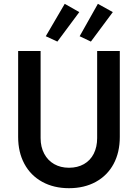

<svg xmlns="http://www.w3.org/2000/svg" viewBox="-20 -990 731 1018"><path d="M76.2 -263.7V-719.7H195.3V-257.8Q195.3 -210.9 214.4 -175Q233.4 -139.2 267.3 -119.9Q301.3 -100.6 345.7 -100.6Q391.1 -100.6 425 -119.9Q459 -139.2 477.1 -175Q495.1 -210.9 495.1 -257.8V-719.7H615.2V-263.7Q615.2 -182.1 582.3 -120.8Q549.3 -59.6 488.3 -25.9Q427.2 7.8 345.7 7.8Q265.1 7.8 203.9 -25.9Q142.6 -59.6 109.4 -121.1Q76.2 -182.6 76.2 -263.7ZM222.7 -797.9 323.2 -969.7 400.4 -925.8 284.2 -769.5ZM402.3 -797.9 499 -969.7 578.1 -925.8 461.9 -769.5Z"/></svg>

Font: Reddit Sans Vanilla SemiBold
Style: Regular
Weight: 600
Designer: Stephen Hutchings
Foundry: Reddit
Version: Version 1.013